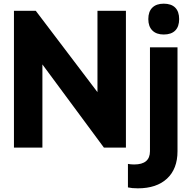

<svg xmlns="http://www.w3.org/2000/svg" viewBox="-20 -804 1042 1046"><path d="M56 -745H175L511 -302V-745H666V0H546L211 -453V0H56ZM677 217V89Q693 92 711 92Q797 92 797 20V-546H947V20Q947 116 890 169Q833 222 731 222Q699 222 677 217ZM872 -784Q913 -784 934.5 -762.5Q956 -741 956 -700Q956 -659 934.5 -637.5Q913 -616 872 -616Q832 -616 810 -638Q788 -660 788 -700Q788 -741 810 -762.5Q832 -784 872 -784Z"/></svg>

Font: BLUETTI 2.0
Style: Bold
Weight: 700
Designer: Stijn de Vries
Foundry: tokotype
Version: Version 2.005;October 31, 2023;FontCreator 14.0.0.2814 64-bi